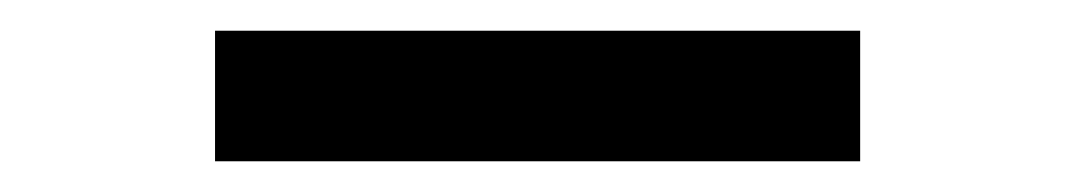

<svg xmlns="http://www.w3.org/2000/svg" viewBox="-20 5 700 125"><path d="M120 110H540V25H120Z"/></svg>

Font: Uncut Plan8
Style: Regular
Weight: 400
Designer: Kasper Nordkvist
Foundry: UNCUT.wtf
Version: Version 1.002;Glyphs 3.1.2 (3151)